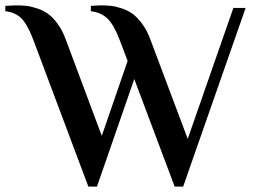

<svg xmlns="http://www.w3.org/2000/svg" viewBox="-56 -690 966 719"><path d="M274.9 8.8 67.9 -543Q46.4 -599.1 23.7 -621.6Q1 -644 -36.1 -647.9V-668Q-34.2 -668 -18.1 -668.9Q-2 -669.9 2.9 -669.9Q25.4 -669.9 43 -668Q60.5 -666 83.5 -658.4Q106.4 -650.9 124.3 -637.9Q142.1 -625 159.9 -600.8Q177.7 -576.7 189.9 -543L325.2 -181.2L421.9 -461.9L391.1 -543Q370.1 -598.1 345.7 -621.1Q321.3 -644 284.2 -647.9V-668Q286.1 -668 300.5 -668.9Q314.9 -669.9 319.8 -669.9Q342.3 -669.9 360.1 -668Q377.9 -666 400.6 -658.4Q423.3 -650.9 441.2 -637.7Q459 -624.5 476.8 -600.3Q494.6 -576.2 506.8 -543L647 -169.9L817.9 -660.2H863.8L629.9 8.8H598.1L446.8 -394L307.1 8.8Z"/></svg>

Font: El Messiri SemiBold
Style: Regular
Weight: 600
Designer: Mohamed Gaber
Foundry: Kief Type Foundry
Version: Version 2.007;PS 002.007;hotconv 1.0.88;makeotf.lib2.5.64775